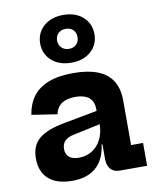

<svg xmlns="http://www.w3.org/2000/svg" viewBox="-96 -957 847 1040"><g transform="rotate(-10 327.5 -437.0)"><path d="M480 0Q447 0 429.2 -19.8Q411.5 -39.5 411.5 -75.5V-194L422 -214L416 -274L411.5 -307.5V-351Q411.5 -379.5 399.5 -398.2Q387.5 -417 364.8 -426Q342 -435 310 -435Q265 -435 236.8 -416.8Q208.5 -398.5 200 -359L60 -380.5Q69 -439 99.5 -480Q130 -521 185 -542.5Q240 -564 322.5 -564Q400 -564 453.8 -543.8Q507.5 -523.5 535.5 -480.5Q563.5 -437.5 563.5 -369.5V-125.5H629.5V0ZM218.5 10Q132 10 87.5 -30Q43 -70 43 -143Q43 -214 87.5 -251.2Q132 -288.5 227 -305.5L439.5 -345.5V-271.5L271 -235.5Q235 -228.5 218.5 -211.8Q202 -195 202 -167.5Q202 -138 220.8 -122.5Q239.5 -107 274.5 -107Q314.5 -107 346.8 -127Q379 -147 397.5 -184.2Q416 -221.5 416 -274L441 -156.5H407Q396 -73 347.5 -31.5Q299 10 218.5 10ZM323.5 -621Q256 -621 215 -658Q174 -695 174 -752Q174 -809.5 215 -846.5Q256 -883.5 323.5 -883.5Q391 -883.5 431.8 -846.5Q472.5 -809.5 472.5 -752Q472.5 -695 431.8 -658Q391 -621 323.5 -621ZM323.5 -697Q349 -697 364.2 -712.5Q379.5 -728 379.5 -752Q379.5 -777 364.2 -792Q349 -807 323.5 -807Q298.5 -807 282.8 -792Q267 -777 267 -752Q267 -728 282.8 -712.5Q298.5 -697 323.5 -697Z"/></g></svg>

Font: Hepta Slab
Style: Bold
Weight: 700
Designer: Michael LaGattuta
Foundry: Michael LaGattuta
Version: Version 1.100